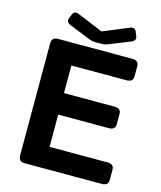

<svg xmlns="http://www.w3.org/2000/svg" viewBox="-126 -954 876 1044"><g transform="rotate(15 312.5 -431.5)"><path d="M160.6 -789.6Q132.3 -800.8 141.6 -823.7L151.4 -848.1Q160.6 -871.1 188.5 -859.4L330.6 -800.8H331.5L473.6 -859.4Q501.5 -871.1 510.7 -848.1L520.5 -823.7Q529.8 -800.8 501.5 -789.6L382.3 -741.7Q366.7 -735.4 345.7 -735.4H316.4Q295.4 -735.4 279.8 -741.7ZM112.3 0Q78.1 0 78.1 -36.6V-663.6Q78.1 -700.2 112.3 -700.2H531.2Q567.9 -700.2 567.9 -668.5V-610.8Q567.9 -579.1 531.2 -579.1H220.7V-423.8H505.4Q542 -423.8 542 -392.1V-334.5Q542 -302.7 505.4 -302.7H220.7V-121.1H546.9Q583.5 -121.1 583.5 -89.4V-31.7Q583.5 0 546.9 0Z"/></g></svg>

Font: Istok Web
Style: Bold
Weight: 700
Designer: Andrey V. Panov
Foundry: Andrey V. Panov
Version: Version 1.0.2g